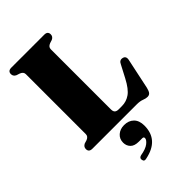

<svg xmlns="http://www.w3.org/2000/svg" viewBox="-285 -798 1172 1172"><g transform="rotate(-45 301.0 -212.0)"><path d="M352.5 -645 331 -638Q307.5 -629 307.5 -609V-90.5Q307.5 -71.5 316 -64Q324.5 -56.5 340.5 -56.5H369.5Q407.5 -56.5 439.2 -78.5Q471 -100.5 503 -161.5L545 -241.5Q556 -266.5 580 -261Q605.5 -255 597.5 -223L556 -27Q550.5 -4.5 542.5 5Q534.5 14.5 520 14.5Q505 14.5 487 7.2Q469 0 441 0H58Q28 0 28 -26.5Q28 -46 47.5 -55.5L69 -62Q92.5 -71 92.5 -91V-609Q92.5 -629 69 -638L47.5 -645Q28 -654 28 -673.5Q28 -700 58 -700H342Q372 -700 372 -673.5Q372 -654 352.5 -645ZM289.5 170Q251.5 170 234 151.8Q216.5 133.5 216.5 106.5Q216.5 74.5 239.2 54.5Q262 34.5 296.5 34.5Q335.5 34.5 359 57.8Q382.5 81 382.5 125Q382.5 247.5 248 275Q226.5 281 223.5 261.5Q219.5 244 239 238.5Q286.5 230.5 308.8 213Q331 195.5 331 181Q331 170 318.5 170Z"/></g></svg>

Font: Fraunces 144pt Soft Black
Style: Regular
Weight: 900
Version: Version 1.000;[b76b70a41]